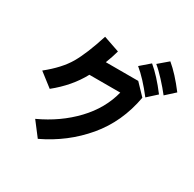

<svg xmlns="http://www.w3.org/2000/svg" viewBox="-202 -1122 1405 1393"><g transform="rotate(30 500.0 -426.0)"><path d="M65.4 -387.7Q178.7 -478.5 231.4 -568.8Q284.2 -659.2 337.9 -828.1L471.7 -782.2Q457 -727.5 434.6 -670.9H706.1L793 -580.1Q752.9 -357.4 617.7 -196.8Q482.4 -36.1 285.2 57.6L196.3 -58.6Q365.2 -136.7 481.4 -259.3Q597.7 -381.8 635.7 -532.2H377Q307.6 -403.3 178.7 -299.8ZM757.8 -842.8 836.9 -910.2Q910.2 -849.6 993.2 -740.2L918 -671.9Q883.8 -715.8 837.9 -765.6Q792 -815.4 757.8 -842.8ZM651.4 -763.7 729.5 -831.1Q802.7 -770.5 885.7 -661.1L810.5 -592.8Q724.6 -704.1 651.4 -763.7Z"/></g></svg>

Font: Gothic A1 Black
Style: Regular
Weight: 900
Version: Version 2.50